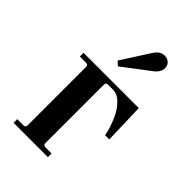

<svg xmlns="http://www.w3.org/2000/svg" viewBox="-213 -799 885 885"><g transform="rotate(45 230.0 -356.0)"><path d="M204.1 -523.9 184.1 -542 272.9 -680.2Q293.5 -711.9 321.8 -711.9Q339.8 -711.9 351.8 -700.7Q363.8 -689.5 363.8 -671.9Q363.8 -645.5 335.9 -624ZM47.9 0V-23.9H85.9Q95.2 -23.9 98.6 -27.3Q102.1 -30.8 102.1 -40V-416Q102.1 -425.3 98.6 -428.7Q95.2 -432.1 85.9 -432.1H47.9V-456.1H408.2L414.1 -257.8H386.2Q381.8 -292 357.9 -347.2Q343.3 -380.4 318.1 -406.2Q293 -432.1 263.2 -432.1H233.9Q224.6 -432.1 221.2 -428.7Q217.8 -425.3 217.8 -416V-40Q217.8 -30.8 221.2 -27.3Q224.6 -23.9 233.9 -23.9H272V0Z"/></g></svg>

Font: Flanker Steampunk
Style: Bold
Weight: 700
Designer: Alexey Kryukov, Leonardo Di Lena
Foundry: Alexey Kryukov, Leonardo Di Lena
Version: 1.210